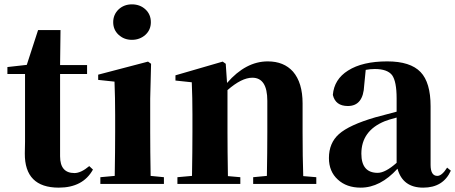

<svg xmlns="http://www.w3.org/2000/svg" viewBox="-20 -845 2091 882"><path d="M407 -66Q361 17 250 17Q93 17 94 -140L95 -193V-505H14V-537L103 -547L155 -707H258L256 -546H380V-505H256V-127Q256 -50 322 -50Q352 -50 390 -82Z M525 -685Q500 -708 500 -743Q500 -778 525 -802Q550 -825 586 -825Q623 -825 648 -802Q673 -779 673 -743Q673 -708 648 -685Q622 -662 586 -662Q550 -662 525 -685ZM733 -31V0H441V-31L507 -37Q509 -155 509 -238V-318Q509 -394 506 -470L431 -478V-502L660 -562L674 -552L670 -392V-238Q670 -153 672 -37Z M1433 -31V0H1143V-31L1206 -37Q1208 -153 1208 -238V-382Q1208 -488 1139 -488Q1090 -488 1025 -431V-238Q1025 -154 1027 -36L1084 -31V0H795V-31L862 -37Q864 -155 864 -238V-321Q864 -395 861 -467L786 -475V-499L1003 -562L1017 -552L1023 -464Q1109 -563 1210 -563Q1284 -563 1326 -516Q1370 -465 1370 -370V-238Q1370 -123 1373 -36Z M1802 -305Q1764 -295 1747 -288Q1640 -244 1640 -139Q1640 -51 1715 -51Q1750 -51 1802 -97ZM1604 -510 1588 -504ZM2051 -61Q2016 17 1924 17Q1830 17 1806 -70Q1727 17 1637 17Q1572 17 1532 -20Q1491 -57 1491 -119Q1491 -188 1537 -229Q1584 -271 1704 -306Q1732 -314 1802 -332V-393Q1802 -471 1781 -500Q1759 -528 1702 -528Q1680 -528 1660 -524L1653 -453Q1649 -358 1578 -358Q1521 -358 1509 -409Q1515 -481 1579 -521Q1645 -563 1759 -563Q1865 -563 1912 -514Q1958 -466 1958 -357V-88Q1958 -37 1989 -37Q2010 -37 2034 -75Z"/></svg>

Font: Source Han Serif CN Heavy
Style: Regular
Weight: 900
Designer: Ryoko NISHIZUKA  (kana & ideographs); Frank Grießhammer (Latin, Greek & Cyrillic); Wenlong ZHANG  (bopomofo); Sandoll Co
Foundry: Adobe Systems Incorporated
Version: Version 1.000;PS 1;hotconv 16.6.53;makeotf.lib2.5.65590